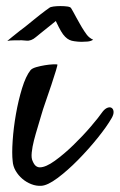

<svg xmlns="http://www.w3.org/2000/svg" viewBox="-20 -597 392 629"><path d="M80.1 -367.2Q85 -373 98.6 -377Q112.3 -380.9 127 -383.3Q141.6 -385.7 153.8 -386.2Q166 -386.7 168 -385.7Q168.9 -384.8 163.1 -365.2Q157.2 -345.7 148.4 -319.3Q139.6 -293 129.9 -265.1Q120.1 -237.3 115.2 -219.7Q110.4 -202.1 103.5 -180.2Q96.7 -158.2 91.3 -137.2Q85.9 -116.2 84 -97.7Q82 -79.1 86.9 -69.3Q91.8 -57.6 97.7 -53.2Q103.5 -48.8 110.4 -48.8Q129.9 -48.8 159.7 -70.3Q189.5 -91.8 220.2 -121.6Q251 -151.4 277.3 -182.1Q303.7 -212.9 316.4 -231.4Q324.2 -241.2 332.5 -244.1Q340.8 -247.1 346.2 -243.2Q351.6 -239.3 352.1 -230.5Q352.5 -221.7 345.7 -210Q330.1 -182.6 299.8 -145Q269.5 -107.4 235.4 -72.8Q201.2 -38.1 168.5 -13.7Q135.7 10.7 115.2 11.7Q98.6 12.7 82.5 6.3Q66.4 0 53.2 -11.2Q40 -22.5 31.2 -37.6Q22.5 -52.7 21.5 -69.3Q18.6 -93.8 21.5 -136.2Q24.4 -178.7 32.2 -223.1Q40 -267.6 52.2 -307.6Q64.5 -347.7 80.1 -367.2ZM248 -507.8Q256.8 -493.2 264.6 -482.9Q272.5 -472.7 285.2 -466.8Q277.3 -461.9 267.1 -460.9Q256.8 -460 247.1 -460Q236.3 -460 223.6 -461.9Q214.8 -462.9 207.5 -466.3Q200.2 -469.7 193.4 -476.6Q186.5 -483.4 179.7 -495.1Q172.9 -506.8 164.1 -525.4Q164.1 -526.4 163.6 -526.9Q163.1 -527.3 163.1 -528.3Q127 -499 113.3 -488.3Q99.6 -477.5 97.7 -475.6Q82 -461.9 65.9 -463.9Q49.8 -465.8 37.1 -464.8H25.4Q20.5 -464.8 14.6 -464.4Q8.8 -463.9 3.9 -462.9Q8.8 -466.8 20.5 -476.6Q32.2 -486.3 44.9 -496.1Q59.6 -506.8 76.2 -520.5Q82 -525.4 91.8 -533.2Q101.6 -541 111.3 -548.8Q121.1 -556.6 129.9 -563Q138.7 -569.3 141.6 -571.3Q144.5 -574.2 155.3 -575.7Q166 -577.1 178.2 -577.1Q190.4 -577.1 200.7 -575.7Q210.9 -574.2 212.9 -570.3Q214.8 -567.4 219.7 -558.6Q224.6 -549.8 230 -539.6Q235.4 -529.3 240.7 -520.5Q246.1 -511.7 248 -507.8Z"/></svg>

Font: Satisfy
Style: Regular
Weight: 400
Designer: Font Diner, Inc
Foundry: Font Diner, Inc
Version: Version 1.000